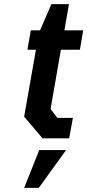

<svg xmlns="http://www.w3.org/2000/svg" viewBox="-20 -670 423 930"><path d="M186 0 97 -105 154 -429H113L129 -523H174L229 -650H314L292 -523H383L367 -429H275L225 -142L258 -99H333L315 0ZM97 240 170 57H300L168 240Z"/></svg>

Font: Tomorrow Medium
Style: Italic
Weight: 500
Italic angle: -10°
Designer: Tony de Marco, Monica Rizzolli
Foundry: Just in Type
Version: Version 2.002